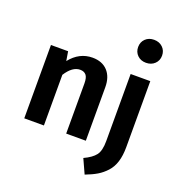

<svg xmlns="http://www.w3.org/2000/svg" viewBox="-175 -944 1203 1304"><g transform="rotate(20 427.0 -292.0)"><path d="M777.5 -660.5Q753 -637 715 -637Q677 -637 653 -660.5Q629 -684 629 -720Q629 -756 653 -779.5Q677 -803 715 -803Q753 -803 777.5 -779.5Q802 -756 802 -720Q802 -684 777.5 -660.5ZM364 -546Q434 -546 473.5 -503.5Q513 -461 513 -386V0H371V-362Q371 -405 356 -422.5Q341 -440 313 -440Q257 -440 210 -366V0H68V-530H192L203 -463Q269 -546 364 -546ZM644 -44V-530H786V-53Q786 8 772 53Q758 98 729.5 129Q701 160 667.5 180Q634 200 584 219L537 116Q595 89 619.5 57Q644 25 644 -44Z"/></g></svg>

Font: Fira Sans SemiBold
Style: Regular
Weight: 600
Designer: bBox Type GmbH & Carrois Corporate GbR & Edenspiekermann AG
Foundry: bBox Type GmbH & Carrois Corporate GbR & Edenspiekermann AG
Version: Version 4.301;PS 004.301;hotconv 1.0.88;makeotf.lib2.5.64775